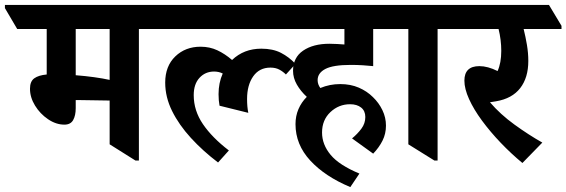

<svg xmlns="http://www.w3.org/2000/svg" viewBox="-80 -645 2304 781"><path d="M182 -138Q148 -138 115.5 -160Q83 -182 62.5 -215.5Q42 -249 42 -284Q42 -314 59.5 -326.5Q77 -339 110 -342V-527H-10L-60 -612V-625H556L606 -540V-527H485V8H471L366 -58V-236Q340 -236 304 -237Q268 -238 238 -238Q236 -238 233.5 -238Q231 -238 228 -238V-205Q228 -175 217.5 -156.5Q207 -138 182 -138ZM228 -339Q267 -336 303 -331Q339 -326 366 -320V-527H228Z M542 -527 491 -612V-625H1024L1074 -540V-527ZM807 16Q745 -31 696.5 -84Q648 -137 620 -193.5Q592 -250 592 -309Q592 -376 633 -415.5Q674 -455 736 -455Q773 -455 804 -440.5Q835 -426 864 -401Q912 -447 983 -447Q1030 -447 1063 -430Q1096 -413 1122 -385L1083 -342Q1071 -354 1056 -362Q1041 -370 1020 -370Q975 -370 950 -334.5Q925 -299 925 -242Q925 -211 930 -186L813 -215Q809 -236 809 -262Q809 -308 826 -346Q810 -354 791 -354Q755 -354 731.5 -328.5Q708 -303 708 -258Q708 -195 745.5 -140Q783 -85 851 -33Z M1345 116Q1242 73 1182 8Q1122 -57 1122 -140Q1122 -173 1134 -201Q1146 -229 1168 -251Q1143 -274 1127.5 -301Q1112 -328 1112 -357Q1112 -411 1153 -439Q1194 -467 1260 -467Q1277 -467 1292 -466Q1307 -465 1321 -464V-527H1053L1002 -612V-625H1524L1575 -540V-527H1438V-376Q1421 -378 1396 -379.5Q1371 -381 1347 -381Q1275 -381 1243.5 -364.5Q1212 -348 1212 -319Q1212 -302 1223 -287Q1261 -303 1304 -303Q1346 -303 1379.5 -288.5Q1413 -274 1437 -250Q1461 -227 1475.5 -197Q1490 -167 1490 -134Q1490 -101 1476 -73Q1462 -45 1438 -20L1352 -82Q1374 -100 1390 -121.5Q1406 -143 1406 -169Q1406 -194 1389 -207.5Q1372 -221 1344 -221Q1298 -221 1264 -189Q1230 -157 1230 -106Q1230 -57 1265 -15Q1300 27 1382 61Z M1687 8 1581 -58V-527H1510L1459 -612V-625H1771L1822 -540V-527H1700V8Z M2045 18Q1999 -20 1956.5 -64.5Q1914 -109 1880.5 -154.5Q1847 -200 1828 -242Q1809 -284 1809 -317Q1809 -376 1870 -376Q1904 -376 1944 -356Q1959 -389 1959 -438Q1959 -483 1948 -527H1757L1706 -612V-625H2153L2204 -540V-527H2050Q2058 -495 2063.5 -462Q2069 -429 2069 -397Q2069 -329 2036 -286.5Q2003 -244 1938 -233Q1932 -232 1925.5 -231Q1919 -230 1913 -229Q1955 -180 2013 -138Q2071 -96 2126 -65Z"/></svg>

Font: Noto Serif Devanagari SemiCondensed
Style: Bold
Weight: 700
Width: 4
Designer: Universal Thirst, Indian Type Foundry and the Monotype Design Team
Foundry: Monotype Imaging Inc.
Version: Version 2.004; ttfautohint (v1.8.4.7-5d5b)